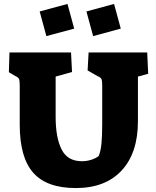

<svg xmlns="http://www.w3.org/2000/svg" viewBox="-20 -940 793 973"><path d="M80 -308V-505Q80 -531 76.5 -539.5Q73 -548 57 -555L25 -574L28 -674H340L345 -575L262 -552V-347Q262 -243 292 -183Q322 -123 395 -123Q419 -123 441.5 -130Q464 -137 480 -149Q490 -172 494 -210.5Q498 -249 498 -314V-505Q498 -531 494 -539.5Q490 -548 473 -555L424 -583L429 -674H726L731 -566L679 -552V-326Q679 -165 596.5 -76Q514 13 364 13Q217 13 148.5 -64.5Q80 -142 80 -308ZM181 -882 322 -920 356 -795 215 -757ZM418 -882 558 -920 592 -795 452 -757Z"/></svg>

Font: Suez One
Style: Regular
Weight: 400
Version: Version 1.000